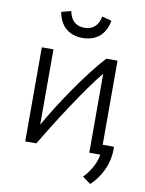

<svg xmlns="http://www.w3.org/2000/svg" viewBox="-97 -806 786 1039"><g transform="rotate(10 296.0 -286.0)"><path d="M86 -517V0H147C219 -122 357 -337 438 -434V0H498C493 55 446 117 427 133L472 166C518 125 569 44 564 -55H502V-517H441C348 -419 214 -218 150 -103V-517ZM294 -605C369 -605 419 -648 432 -724L379 -738C371 -693 345 -661 294 -661C243 -661 217 -693 209 -738L156 -724C169 -648 219 -605 294 -605Z"/></g></svg>

Font: Repo Light
Style: Regular
Weight: 300
Designer: Stefan Peev
Foundry: Context Ltd
Version: Version 001.502